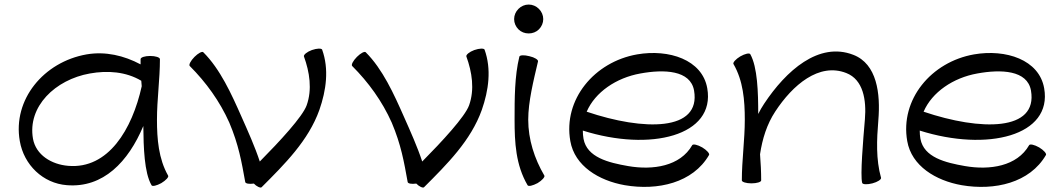

<svg xmlns="http://www.w3.org/2000/svg" viewBox="-20 -793 4666 844"><path d="M719 -21C677 -95 670 -182 670 -267C670 -356 683 -444 683 -533C683 -541 663 -547 640 -547C617 -547 598 -541 598 -533C598 -526 598 -518 598 -510C525 -549 443 -568 361 -554C172 -521 35 -355 67 -173C85 -68 169 13 274 21C434 34 544 -82 610 -239C611 -145 614 -34 646 21C649 28 669 23 689 12C709 0 723 -15 719 -21ZM280 -64C206 -70 138 -112 125 -183C100 -325 223 -443 375 -470C453 -484 534 -478 601 -438C602 -430 602 -422 603 -414C561 -224 456 -49 280 -64Z M1130 30C1231 -71 1336 -175 1384 -310C1414 -396 1427 -489 1396 -575C1393 -581 1374 -581 1351 -573C1329 -565 1314 -552 1316 -545C1341 -476 1353 -400 1328 -330C1310 -280 1210 -172 1122 -83C1101 -147 1070 -216 1042 -279C997 -381 948 -489 874 -563C869 -569 851 -559 835 -543C818 -526 809 -508 814 -503C886 -431 946 -348 988 -254C1029 -157 1042 -82 1058 7C1059 14 1075 17 1096 14C1107 26 1125 35 1130 30Z M1844 30C1945 -71 2050 -175 2098 -310C2128 -396 2141 -489 2110 -575C2107 -581 2088 -581 2065 -573C2043 -565 2028 -552 2030 -545C2055 -476 2067 -400 2042 -330C2024 -280 1924 -172 1836 -83C1815 -147 1784 -216 1756 -279C1711 -381 1662 -489 1588 -563C1583 -569 1565 -559 1549 -543C1532 -526 1523 -508 1528 -503C1600 -431 1660 -348 1702 -254C1743 -157 1756 -82 1772 7C1773 14 1789 17 1810 14C1821 26 1839 35 1844 30Z M2368 -709C2368 -726 2361 -742 2349 -754C2337 -766 2321 -773 2304 -773C2287 -773 2271 -766 2259 -754C2247 -742 2240 -726 2240 -709C2240 -692 2247 -676 2259 -664C2271 -652 2287 -646 2304 -646C2321 -646 2337 -652 2349 -664C2361 -676 2368 -692 2368 -709ZM2263 -544C2242 -458 2242 -360 2242 -267C2242 -167 2247 -68 2299 21C2303 28 2322 23 2343 12C2363 0 2376 -15 2373 -21C2329 -96 2302 -180 2302 -267C2302 -346 2325 -438 2345 -523C2347 -530 2330 -541 2307 -546C2284 -552 2265 -551 2263 -544Z M3097 -112C3100 -118 3087 -133 3067 -145C3046 -157 3027 -161 3023 -155C2970 -62 2850 -44 2741 -63C2655 -78 2560 -101 2545 -183C2543 -195 2542 -206 2542 -219C2839 -125 3126 -196 3089 -405C3067 -531 2920 -578 2781 -554C2592 -521 2455 -355 2487 -173C2506 -63 2613 1 2726 21C2871 46 3026 11 3097 -112ZM2795 -470C2899 -489 3015 -485 3031 -395C3062 -215 2810 -217 2559 -302C2596 -388 2689 -451 2795 -470Z M3204 -512C3247 -438 3254 -352 3254 -267C3254 -178 3241 -89 3241 0C3241 7 3260 13 3283 13C3307 13 3326 7 3326 0C3326 -38 3324 -77 3321 -115C3331 -182 3351 -247 3388 -303C3464 -419 3580 -519 3700 -472C3775 -443 3789 -353 3782 -269C3774 -175 3761 -23 3770 11C3772 18 3792 19 3815 13C3838 7 3854 -4 3853 -11C3830 -93 3834 -179 3841 -264C3851 -382 3835 -512 3731 -552C3579 -611 3435 -482 3339 -337C3329 -322 3321 -308 3313 -292C3313 -387 3310 -498 3278 -555C3274 -561 3255 -557 3234 -545C3214 -533 3201 -518 3204 -512Z M4578 -112C4581 -118 4568 -133 4548 -145C4527 -157 4508 -161 4504 -155C4451 -62 4331 -44 4222 -63C4136 -78 4041 -101 4026 -183C4024 -195 4023 -206 4023 -219C4320 -125 4607 -196 4570 -405C4548 -531 4401 -578 4262 -554C4073 -521 3936 -355 3968 -173C3987 -63 4094 1 4207 21C4352 46 4507 11 4578 -112ZM4276 -470C4380 -489 4496 -485 4512 -395C4543 -215 4291 -217 4040 -302C4077 -388 4170 -451 4276 -470Z"/></svg>

Font: Nupuram Expanded Light
Style: Regular
Weight: 300
Width: 7
Designer: Santhosh Thottingal (santhosh.thottingal@gmail.com)
Foundry: SMC
Version: Version 1.000